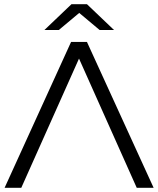

<svg xmlns="http://www.w3.org/2000/svg" viewBox="-20 -901 759 921"><path d="M636 0H717L397 -700H321L2 0H82L359 -620ZM360 -839 458 -757H527L397 -881H323L193 -757H262Z"/></svg>

Font: Montserrat-Alt1
Style: Regular
Weight: 400
Designer: Differentunic
Foundry: Differentunic
Version: Version 7.222